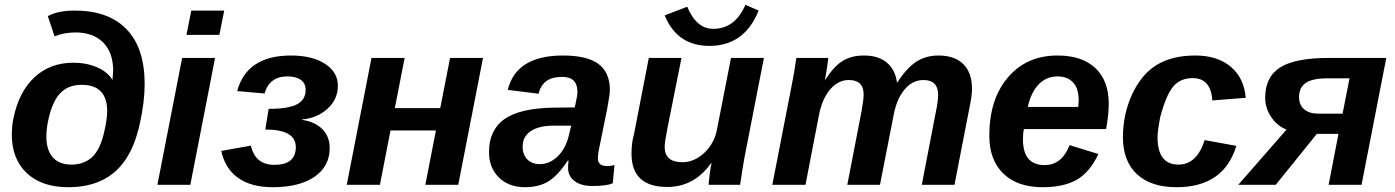

<svg xmlns="http://www.w3.org/2000/svg" viewBox="-20 -769 5807 799"><path d="M448 -436 451 -474Q451 -550 409.5 -592Q368 -634 294 -634Q249 -634 207 -618L179 -702Q221 -725 291 -725Q432 -725 507 -647Q582 -569 582 -419Q582 -346 562 -255Q542 -164 504 -107Q427 10 264 10Q154 10 91.5 -48.5Q29 -107 29 -211Q30 -249 35 -272Q57 -385 122.5 -446.5Q188 -508 285 -508Q341 -508 385 -488.5Q429 -469 448 -436ZM277 -84Q327 -84 361 -113Q393 -141 410 -205Q426 -268 426 -306Q426 -416 320 -416Q262 -416 228.5 -379Q195 -342 179 -260Q173 -228 173 -200Q173 -145 199.5 -114.5Q226 -84 277 -84Z M893 -624H756L776 -725H913ZM772 0H635L738 -528H875Z M1115 10Q1025 10 970.5 -29Q916 -68 901 -141L1024 -163Q1042 -83 1122 -83Q1211 -83 1211 -157Q1211 -230 1084 -230L1098 -316Q1180 -316 1216 -335Q1252 -354 1252 -395Q1252 -422 1232 -436.5Q1212 -451 1176 -451Q1101 -451 1081 -380L967 -390Q1007 -538 1191 -538Q1279 -538 1332.5 -503.5Q1386 -469 1386 -412Q1386 -356 1343.5 -317Q1301 -278 1238 -272V-270Q1292 -262 1322 -231Q1352 -200 1352 -153Q1352 -77 1289 -33.5Q1226 10 1115 10Z M1526 -528H1664L1623 -319H1812L1853 -528H1990L1887 0H1750L1794 -226H1605L1561 0H1423Z M2446 5Q2398 5 2371 -15.5Q2344 -36 2344 -70Q2344 -83 2346 -101H2343Q2302 -39 2262.5 -14.5Q2223 10 2165 10Q2097 10 2056 -30.5Q2015 -71 2015 -136Q2015 -227 2078 -272.5Q2141 -318 2279 -321L2372 -322Q2383 -371 2383 -386Q2383 -449 2321 -449Q2277 -449 2253.5 -431.5Q2230 -414 2221 -379L2093 -395Q2128 -538 2323 -538Q2424 -538 2471 -502.5Q2518 -467 2518 -394Q2518 -378 2507 -317L2472 -145Q2468 -125 2468 -110Q2468 -78 2507 -78Q2522 -78 2537 -82L2530 -6Q2503 5 2446 5ZM2346 -201 2357 -246H2278Q2220 -245 2187.5 -222.5Q2155 -200 2155 -159Q2155 -125 2174.5 -105.5Q2194 -86 2226 -86Q2267 -86 2300 -117.5Q2333 -149 2346 -201Z M2680 -528H2816L2758 -238Q2746 -178 2746 -157Q2746 -94 2820 -94Q2869 -94 2911 -133Q2954 -174 2964 -232L3022 -528H3159L3078 -113Q3071 -75 3060 0H2929Q2929 -8 2933 -41Q2937 -74 2941 -90H2939Q2869 9 2757 9Q2608 9 2608 -129Q2608 -175 2618 -209ZM2932 -578Q2798 -578 2746 -705L2840 -741Q2878 -649 2948 -649Q3039 -649 3082 -749L3137 -725Q3078 -578 2932 -578Z M3823 -436Q3778 -436 3745.5 -398Q3713 -360 3700 -296L3642 0H3506L3566 -310Q3574 -356 3574 -376Q3574 -436 3512 -436Q3469 -436 3436 -398.5Q3403 -361 3389 -295L3332 0H3194L3275 -416Q3284 -458 3294 -528H3427Q3427 -527 3422 -490Q3417 -456 3413 -438H3415Q3451 -494 3487.5 -516Q3524 -538 3575 -538Q3635 -538 3670.5 -508.5Q3706 -479 3713 -424Q3752 -485 3792 -511.5Q3832 -538 3885 -538Q3953 -538 3989 -502Q4025 -466 4025 -399Q4025 -371 4014 -319L3952 0H3816L3875 -306Q3884 -349 3884 -374V-376Q3883 -436 3823 -436Z M4583 -232H4241Q4237 -216 4237 -189Q4237 -82 4327 -82Q4399 -82 4431 -165L4551 -128Q4515 -52 4461 -21Q4407 10 4318 10Q4214 10 4155.5 -46.5Q4097 -103 4097 -204Q4097 -356 4174.5 -447Q4252 -538 4381 -538Q4483 -538 4538.5 -485.5Q4594 -433 4594 -337Q4594 -292 4583 -232ZM4257 -324H4467L4469 -351Q4469 -401 4445.5 -426Q4422 -451 4381 -451Q4335 -451 4303 -418.5Q4271 -386 4257 -324Z M4884 -84Q4961 -84 4993 -186L5125 -162Q5073 10 4876 10Q4769 10 4711 -44.5Q4653 -99 4653 -198Q4653 -292 4691 -376Q4730 -460 4794 -499Q4858 -538 4954 -538Q5046 -538 5101.5 -491.5Q5157 -445 5164 -362L5025 -351Q5019 -444 4943 -444Q4891 -444 4861.5 -408Q4832 -372 4808 -281Q4797 -223 4797 -199Q4797 -84 4884 -84Z M5550 -212H5460L5289 0H5133L5334 -230Q5297 -243 5271 -280.5Q5245 -318 5245 -362Q5245 -449 5307.5 -488.5Q5370 -528 5511 -528H5749L5646 0H5509ZM5567 -296 5596 -443H5502Q5442 -443 5414 -424Q5386 -405 5386 -365Q5386 -332 5407.5 -314Q5429 -296 5466 -296Z"/></svg>

Font: Libra Sans
Style: Bold Italic
Weight: 700
Italic angle: -12°
Foundry: Context Ltd
Version: Version 1.002